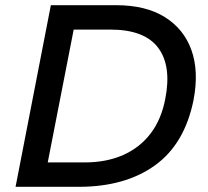

<svg xmlns="http://www.w3.org/2000/svg" viewBox="-20 -720 803 740"><path d="M40 0 176 -700H427Q542 -700 615.5 -654Q689 -608 718 -526.5Q747 -445 726 -335Q692 -165 577 -82.5Q462 0 284 0ZM164 -94H306Q390 -94 454.5 -122.5Q519 -151 560.5 -205.5Q602 -260 617 -339Q642 -466 589.5 -536Q537 -606 405 -606H264Z"/></svg>

Font: REM
Style: Italic
Weight: 400
Italic angle: -11°
Designer: Octavio Pardo
Foundry: Ashler Design
Version: Version 1.005;gftools[0.9.28]